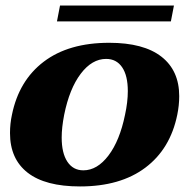

<svg xmlns="http://www.w3.org/2000/svg" viewBox="-20 -661 674 691"><path d="M196 -641H606L595 -584H185ZM16 -182Q16 -216 23 -248Q48 -371 137.5 -439Q227 -507 373 -507Q497 -507 561 -457Q625 -407 625 -315Q625 -282 618 -248Q593 -125 503 -57.5Q413 10 268 10Q143 10 79.5 -39.5Q16 -89 16 -182ZM430 -248Q440 -294 440 -333Q440 -389 419.5 -419Q399 -449 362 -449Q311 -449 270.5 -395.5Q230 -342 211 -248Q202 -202 202 -166Q202 -110 222.5 -79Q243 -48 280 -48Q330 -48 370.5 -101.5Q411 -155 430 -248Z"/></svg>

Font: Trirong Black
Style: Italic
Weight: 900
Italic angle: -12°
Designer: Katatrad Team
Foundry: CadsonDemak
Version: Version 1.001